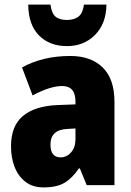

<svg xmlns="http://www.w3.org/2000/svg" viewBox="-20 -858 573 837"><path d="M287 -614Q376 -614 427.5 -564Q479 -514 479 -414V-51H358L328 -124H324Q295 -81 261 -61Q227 -41 170 -41Q123 -41 91.5 -65Q60 -89 44 -129.5Q28 -170 28 -220Q28 -309 80 -352.5Q132 -396 231 -400L309 -403V-415Q309 -483 251 -483Q199 -483 122 -442L76 -564Q119 -588 172 -601Q225 -614 287 -614ZM275 -296Q200 -293 200 -228Q200 -172 244 -172Q271 -172 290 -194Q309 -216 309 -251V-298ZM444 -838Q443 -755 394.5 -706Q346 -657 272 -657Q196 -657 150 -703.5Q104 -750 103 -838H200Q205 -800 222 -785.5Q239 -771 272 -771Q303 -771 322 -785.5Q341 -800 346 -838Z"/></svg>

Font: Noto Sans Tamil UI Condensed Black
Style: Regular
Weight: 900
Width: 3
Designer: Jelle Bosma - Monotype Design Team
Foundry: Monotype Imaging Inc.
Version: Version 2.004; ttfautohint (v1.8.4.7-5d5b)